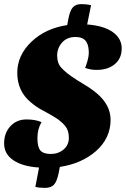

<svg xmlns="http://www.w3.org/2000/svg" viewBox="-27 -797 612 934"><path d="M102 -216Q145 -216 175 -203Q155 -169 155 -125.5Q155 -82 169.5 -65Q184 -48 220 -48Q256 -48 282 -69.5Q308 -91 308 -127Q308 -163 289.5 -185Q271 -207 243 -224.5Q215 -242 182.5 -259Q150 -276 122 -300Q57 -354 57 -443Q57 -528 126 -594Q194 -659 300 -675L305 -702Q313 -746 327.5 -761.5Q342 -777 368 -777Q394 -777 416 -772L397 -678Q478 -672 521.5 -641Q565 -610 565 -561.5Q565 -513 531.5 -485Q498 -457 444 -457Q411 -457 387 -467Q393 -480 399 -502.5Q405 -525 405 -538Q405 -551 403 -565.5Q401 -580 394 -592Q380 -617 339.5 -617Q299 -617 275 -590Q251 -563 251 -526.5Q251 -490 270.5 -468.5Q290 -447 318.5 -427Q347 -407 381 -387Q415 -367 444 -343Q511 -286 511 -214Q511 -125 440 -62Q370 -1 264 15L259 42Q250 86 235.5 101.5Q221 117 192 117Q163 117 145 112L163 18Q83 13 38 -17.5Q-7 -48 -7 -99Q-7 -150 23.5 -183Q54 -216 102 -216Z"/></svg>

Font: Sansita One
Style: Regular
Weight: 400
Version: Version 1.002